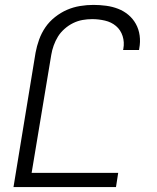

<svg xmlns="http://www.w3.org/2000/svg" viewBox="-20 -763 640 783"><path d="M35 0 125 -548Q130 -575 139.5 -601.5Q149 -628 165 -651.5Q181 -675 204.5 -693.5Q228 -712 253.5 -723Q279 -734 306.5 -738.5Q334 -743 361 -743Q387 -743 413 -739.5Q439 -736 462 -727Q485 -718 503.5 -702.5Q522 -687 534 -665.5Q546 -644 549.5 -618Q553 -592 548 -566L547 -559H482L483 -564Q488 -591 480 -616Q472 -641 453 -657Q434 -673 408 -679Q382 -685 356 -685Q336 -685 316.5 -681.5Q297 -678 278.5 -669Q260 -660 243.5 -645.5Q227 -631 216.5 -614Q206 -597 199 -577.5Q192 -558 189 -539L109 -58H462L453 0Z"/></svg>

Font: Iosevka Light Extended Oblique
Style: Regular
Weight: 300
Width: 7
Italic angle: -9°
Monospace: yes
Designer: Belleve Invis
Foundry: Belleve Invis
Version: Version 32.5.0; ttfautohint (v1.8.4)